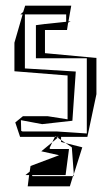

<svg xmlns="http://www.w3.org/2000/svg" viewBox="-20 -475 390 679"><path d="M34 -42 51 9H289L321 -142V-270L139 -287V-369H217L221 -395L230 -400L222 -399L232 -455H69L62 -433L52 -424H60L31 -324V-223L219 -208V-53L149 -64H61ZM54 -49V-50L129 -36L236 -48L248 -222L68 -233V-424H214V-398L139 -390V-391L138 -390L107 -386V-269H287V-3L182 -10H60L55 -12ZM93 144H212L224 52H158L155 49L165 28L126 60L189 74L88 112L85 132L70 144H83L78 184H227L238 148H95ZM234 46 241 141 271 46 212 31ZM175 7 184 12 165 28ZM196 0 195 -2 189 8 184 12 196 20ZM212 31 196 27V20ZM241 148H238L241 141ZM204 78 196 76Z"/></svg>

Font: Quebrada
Style: Regular
Weight: 400
Designer: deFharo
Foundry: deFharo
Version: Version 1.034 2012